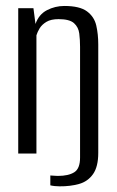

<svg xmlns="http://www.w3.org/2000/svg" viewBox="-20 -523 398 654"><path d="M182.6 111.7Q174.7 111.7 166.3 110.8Q157.8 109.9 151.4 108.3V74.7Q152.4 74.7 157.3 75.1Q162.3 75.4 168.4 75.8Q174.6 76.2 177.4 76.2Q213.2 76.2 233 63.7Q252.7 51.3 252.7 13.9V-363.6Q252.7 -387.1 250 -408.8Q247.3 -430.4 232.1 -444.1Q216.8 -457.8 179.5 -457.8Q153.3 -457.8 138 -448.5Q122.8 -439.3 115.1 -426.7Q107.5 -414.1 104.1 -402.8V0H42.1V-495H93.9L100.9 -441.4Q112.1 -473.8 139.9 -488.3Q167.8 -502.7 199 -502.7Q251.6 -502.7 276.3 -484.3Q301 -465.9 307.9 -436.2Q314.7 -406.5 314.7 -371.7V-2.6Q314.7 44.9 296.9 70.1Q279 95.3 249.3 103.6Q219.6 112 182.6 111.7Z"/></svg>

Font: Alumni Sans SC Thin
Style: Regular
Weight: 100
Designer: Robert E. Leuschke
Foundry: Robert E. Leuschke
Version: Version 1.018